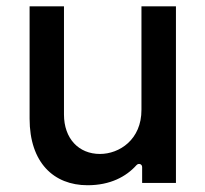

<svg xmlns="http://www.w3.org/2000/svg" viewBox="-20 -565 634 593"><path d="M416.9 -226.2C417.3 -133.5 348.4 -89.5 288.7 -89.5C223 -89.5 177.6 -137.1 177.6 -211.3V-545.5H71.4V-198.5C71.4 -63.2 145.6 7.1 250.4 7.1C320.7 7.1 369.7 -19.5 401.3 -54.7C407.7 -62.1 419 -58.6 419 -49V0H523.4V-545.5H416.9Z"/></svg>

Font: RA Harald Medium
Style: Regular
Weight: 500
Designer: Rasmus Andersson
Foundry: rsms
Version: Version 3.000;hotconv 1.0.109;makeotfexe 2.5.65596